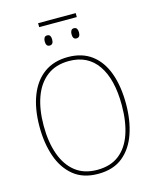

<svg xmlns="http://www.w3.org/2000/svg" viewBox="-140 -1065 945 1169"><g transform="rotate(-15 332.5 -480.5)"><path d="M452 -971V-946H215V-971ZM248 -885Q262 -885 267 -876Q272 -867 272 -853Q272 -821 248 -821Q225 -821 225 -853Q225 -867 230.5 -876Q236 -885 248 -885ZM417 -885Q430 -885 435.5 -876Q441 -867 441 -853Q441 -821 417 -821Q394 -821 394 -853Q394 -867 399.5 -876Q405 -885 417 -885ZM605 -358Q605 -255 576.5 -171.5Q548 -88 488 -39Q428 10 332 10Q237 10 177 -39.5Q117 -89 88.5 -172.5Q60 -256 60 -359Q60 -471 92 -553.5Q124 -636 185.5 -680.5Q247 -725 336 -725Q425 -725 485 -680Q545 -635 575 -552.5Q605 -470 605 -358ZM86 -359Q86 -256 113.5 -178.5Q141 -101 195.5 -58Q250 -15 333 -15Q417 -15 471 -57Q525 -99 551.5 -176Q578 -253 578 -358Q578 -521 516 -610.5Q454 -700 336 -700Q252 -700 196.5 -657Q141 -614 113.5 -537.5Q86 -461 86 -359Z"/></g></svg>

Font: Noto Sans SemiCondensed Thin
Style: Regular
Weight: 100
Width: 4
Designer: Monotype Design Team
Foundry: Monotype Imaging Inc.
Version: Version 2.013; ttfautohint (v1.8.4.7-5d5b)